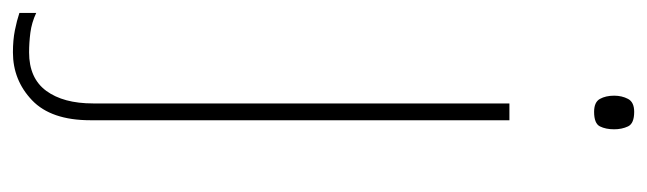

<svg xmlns="http://www.w3.org/2000/svg" viewBox="-422 -389 1001 297"><g transform="rotate(90 78.5 -240.5)"><path d="M78 -690Q78 -702 83 -711.5Q88 -721 103 -721Q121 -721 125.5 -711.5Q130 -702 130 -690Q130 -677 125.5 -668Q121 -659 103 -659Q88 -659 83 -668Q78 -677 78 -690ZM11 240Q-8 240 -23 237Q-38 234 -50 230V204Q-35 211 -19.5 213Q-4 215 11 215Q51 215 70.5 188.5Q90 162 90 116V-528H116V120Q116 181 85 210.5Q54 240 11 240Z"/></g></svg>

Font: Noto Sans Kannada Thin
Style: Regular
Weight: 100
Designer: Jelle Bosma - Monotype Design Team
Foundry: Monotype Imaging Inc.
Version: Version 2.005; ttfautohint (v1.8.4.7-5d5b)